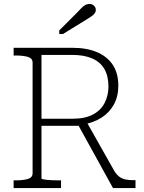

<svg xmlns="http://www.w3.org/2000/svg" viewBox="-20 -952 731 972"><path d="M371 -328 552 0H666V-40H652Q632 -40 615 -43.5Q598 -47 584 -57.5Q570 -68 559 -86L410 -350ZM190 -49V-674H345Q406 -674 447 -656Q488 -638 508.5 -602.5Q529 -567 529 -514Q529 -469 510 -431.5Q491 -394 451 -372.5Q411 -351 348 -351H174L179 -315H369Q375 -315 379.5 -315.5Q384 -316 389.5 -318Q395 -320 401 -322Q454 -331 494 -356.5Q534 -382 556.5 -423Q579 -464 579 -518Q579 -581 551 -623.5Q523 -666 471 -688Q419 -710 347 -710H49V-671H60Q97 -671 121 -664Q145 -657 145 -635V-75Q145 -53 121 -46Q97 -39 60 -39H49V0H289V-39H276Q261 -39 245.5 -39.5Q230 -40 217.5 -41.5Q205 -43 197.5 -44.5Q190 -46 190 -49ZM368 -886 280 -798V-780H299L416 -852Q431 -861 442 -868.5Q453 -876 459 -884Q465 -892 465 -902Q465 -914 456 -923Q447 -932 433 -932Q421 -932 410.5 -926Q400 -920 390.5 -909.5Q381 -899 368 -886Z"/></svg>

Font: Roboto Serif Thin
Style: Regular
Weight: 250
Designer: Greg Gazdowicz
Foundry: Commercial Type
Version: Version 1.004